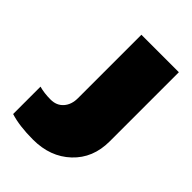

<svg xmlns="http://www.w3.org/2000/svg" viewBox="-215 -821 942 942"><g transform="rotate(45 256.0 -350.0)"><path d="M201 -280V-720H461V-240Q461 -124 384.5 -52Q308 20 189 20Q94 20 31 0V-190Q66 -180 111 -180Q152 -180 176.5 -207.5Q201 -235 201 -280Z"/></g></svg>

Font: Metropolitano Black
Style: Regular
Weight: 900
Designer: Fonts by Alex Slobzheninov & Chris M. Simpson / Changes by Cristiano Sobral
Foundry: Fonts by Alex Slobzheninov & Chris M. Simpson / Changes by Cristiano Sobral
Version: Version 1.00;August 30, 2020;FontCreator 13.0.0.2681 64-bit